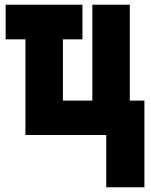

<svg xmlns="http://www.w3.org/2000/svg" viewBox="-20 -573 640 815"><path d="M431 222V0H88V-406H4V-553H330V-406H247V-146H372V-553H531V-146H593V222Z"/></svg>

Font: Noto Sans Mono Black
Style: Regular
Weight: 900
Designer: Monotype Design Team
Foundry: Monotype Imaging Inc.
Version: Version 2.014